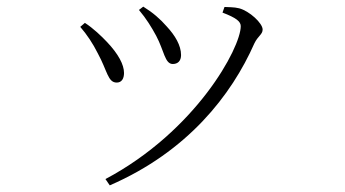

<svg xmlns="http://www.w3.org/2000/svg" viewBox="-20 -511 1040 579"><path d="M298 29 311 48C546 -54 678 -224 747 -380C758 -403 772 -407 772 -422C772 -441 732 -478 701 -486C685 -490 670 -489 657 -490L651 -473C693 -457 706 -446 706 -432C706 -367 571 -116 298 29ZM332 -262C347 -262 354 -274 354 -291C354 -316 337 -348 303 -384C286 -402 261 -426 236 -442L222 -430C242 -407 260 -380 275 -350C304 -297 305 -262 332 -262ZM501 -318C516 -318 526 -327 526 -345C526 -374 508 -404 483 -431C463 -454 441 -473 412 -491L399 -481C421 -455 437 -429 451 -403C475 -358 477 -318 501 -318Z"/></svg>

Font: Source Han Serif TW VF
Style: Regular
Weight: 250
Designer: Ryoko NISHIZUKA 西塚涼子 (kana & ideographs); Frank Grießhammer (Latin, Greek & Cyrillic); Wenlong ZHANG 张文龙 (bopomofo); San
Foundry: Adobe
Version: Version 2.002;hotconv 1.1.0;makeotfexe 2.6.0